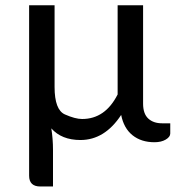

<svg xmlns="http://www.w3.org/2000/svg" viewBox="-20 -527 691 718"><path d="M130.9 170.4Q88.9 170.4 88.9 129.9V-507.3H184.1V-201.7Q184.1 -116.2 222.7 -99.1Q261.2 -82 287.1 -82Q373.5 -82 419.9 -173.8V-507.3H515.1V-139.6Q515.1 -101.6 534.4 -83.7Q553.7 -65.9 585.9 -65.9H616.7V-27.8Q616.7 -15.1 599.9 -5.1Q583 4.9 557.6 4.9Q508.3 4.9 475.6 -21.2Q442.9 -47.4 433.1 -97.2Q371.6 -3.4 280.8 -3.4Q210.4 -3.4 171.9 -46.9Q178.2 -7.8 178.2 34.7V170.4Z"/></svg>

Font: Lato-Medium
Style: Regular
Weight: 500
Designer: Lukasz Dziedzic
Foundry: tyPoland Lukasz Dziedzic
Version: Version 2.006; 2014-01-15